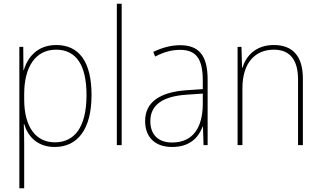

<svg xmlns="http://www.w3.org/2000/svg" viewBox="-20 -780 1727 1032"><path d="M282 -538C181 -538 128 -472 108 -403H106L105 -528H84V232H110V-4C110 -42 109 -80 108 -113H110C129 -49 179 10 274 10C397 10 472 -85 472 -269C472 -447 406 -538 282 -538ZM281 -513C390 -513 445 -430 445 -269C445 -93 378 -15 275 -15C175 -15 110 -94 110 -246V-275C110 -419 170 -513 281 -513Z M634 0V-760H608V0Z M948 -537C898 -537 849 -523 804 -501L814 -476C863 -502 906 -512 948 -512C1032 -512 1070 -467 1070 -347V-301L982 -295C843 -285 760 -234 760 -129C760 -49 807 10 905 10C1002 10 1047 -42 1069 -99H1071L1074 0H1096V-353C1096 -483 1048 -537 948 -537ZM983 -271 1070 -277V-220C1069 -98 1020 -14 905 -14C830 -14 788 -57 788 -129C788 -220 861 -263 983 -271Z M1452 -538C1352 -538 1302 -477 1283 -416H1281L1278 -528H1257V0H1283V-305C1283 -446 1354 -513 1452 -513C1533 -513 1582 -465 1582 -352V0H1608V-357C1608 -481 1551 -538 1452 -538Z"/></svg>

Font: Noto Sans Sinhala UI SemiCondensed Thin
Style: Regular
Weight: 100
Width: 4
Designer: Jelle Bosma - Monotype Design Team
Foundry: Monotype Imaging Inc.
Version: Version 2.006